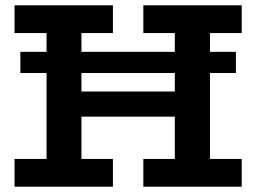

<svg xmlns="http://www.w3.org/2000/svg" viewBox="-20 -706 969 726"><path d="M57 -430V-510H872V-430ZM35 0V-105H407V0ZM522 0V-105H894V0ZM156 -58V-627H288V-58ZM189 -265V-360H738V-265ZM35 -581V-686H407V-581ZM641 -61V-629H774V-61ZM522 -581V-686H894V-581Z"/></svg>

Font: BioRhyme
Style: Bold
Weight: 700
Designer: Aoife Mooney
Foundry: Aoife Mooney Type
Version: Version 1.600;gftools[0.9.33]